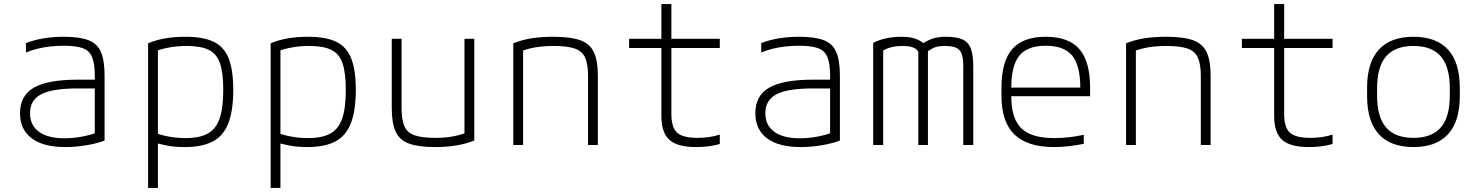

<svg xmlns="http://www.w3.org/2000/svg" viewBox="-20 -710 7240 940"><path d="M300 10Q192 10 135 -33Q78 -76 78 -156Q78 -242 146 -281Q214 -320 361 -320H466V-277H360Q236 -277 181.5 -248.5Q127 -220 127 -156Q127 -97 170.5 -65Q214 -33 296 -33Q339 -33 383.5 -41.5Q428 -50 458 -63L444 -35V-339Q444 -398 431 -430Q418 -462 385.5 -474Q353 -486 292 -486Q257 -486 226 -482.5Q195 -479 165.5 -472Q136 -465 107 -453V-499Q145 -514 191.5 -522Q238 -530 294 -530Q370 -530 413.5 -513Q457 -496 474.5 -454.5Q492 -413 492 -340V-22Q457 -8 404 1Q351 10 300 10Z M705 -498Q780 -530 888 -530Q975 -530 1026 -505.5Q1077 -481 1099.5 -424Q1122 -367 1122 -270Q1122 -169 1098 -107Q1074 -45 1022 -17.5Q970 10 884 10Q836 10 796.5 2.5Q757 -5 726 -16L738 -60Q773 -47 811 -40.5Q849 -34 888 -34Q958 -34 998 -56.5Q1038 -79 1055.5 -130.5Q1073 -182 1073 -270Q1073 -353 1057 -400Q1041 -447 1002 -466Q963 -485 894 -485Q850 -485 810.5 -478Q771 -471 737 -458L753 -489V210H705Z M1305 -498Q1380 -530 1488 -530Q1575 -530 1626 -505.5Q1677 -481 1699.5 -424Q1722 -367 1722 -270Q1722 -169 1698 -107Q1674 -45 1622 -17.5Q1570 10 1484 10Q1436 10 1396.5 2.5Q1357 -5 1326 -16L1338 -60Q1373 -47 1411 -40.5Q1449 -34 1488 -34Q1558 -34 1598 -56.5Q1638 -79 1655.5 -130.5Q1673 -182 1673 -270Q1673 -353 1657 -400Q1641 -447 1602 -466Q1563 -485 1494 -485Q1450 -485 1410.5 -478Q1371 -471 1337 -458L1353 -489V210H1305Z M2110 10Q2029 10 1982.5 -7Q1936 -24 1917 -65.5Q1898 -107 1898 -180V-520H1946V-182Q1946 -124 1960 -92Q1974 -60 2010 -47.5Q2046 -35 2110 -35Q2143 -35 2170 -38Q2197 -41 2222.5 -47.5Q2248 -54 2274 -65L2254 -34V-520H2302V-22Q2262 -6 2215 2Q2168 10 2110 10Z M2493 -498Q2535 -515 2582.5 -522.5Q2630 -530 2690 -530Q2774 -530 2821 -513Q2868 -496 2887.5 -454.5Q2907 -413 2907 -340V0H2859V-338Q2859 -396 2844.5 -428Q2830 -460 2793.5 -472.5Q2757 -485 2691 -485Q2658 -485 2629 -482Q2600 -479 2573.5 -472.5Q2547 -466 2518 -454L2541 -486V0H2493Z M3388 10Q3297 10 3257.5 -25Q3218 -60 3218 -143V-475H3060V-520H3218V-690H3267V-520H3504V-475H3267V-152Q3267 -86 3295 -60.5Q3323 -35 3395 -35Q3425 -35 3452 -39Q3479 -43 3504 -51V-5Q3476 3 3447 6.5Q3418 10 3388 10Z M3900 10Q3792 10 3735 -33Q3678 -76 3678 -156Q3678 -242 3746 -281Q3814 -320 3961 -320H4066V-277H3960Q3836 -277 3781.5 -248.5Q3727 -220 3727 -156Q3727 -97 3770.5 -65Q3814 -33 3896 -33Q3939 -33 3983.5 -41.5Q4028 -50 4058 -63L4044 -35V-339Q4044 -398 4031 -430Q4018 -462 3985.5 -474Q3953 -486 3892 -486Q3857 -486 3826 -482.5Q3795 -479 3765.5 -472Q3736 -465 3707 -453V-499Q3745 -514 3791.5 -522Q3838 -530 3894 -530Q3970 -530 4013.5 -513Q4057 -496 4074.5 -454.5Q4092 -413 4092 -340V-22Q4057 -8 4004 1Q3951 10 3900 10Z M4255 0V-500Q4284 -515 4318.5 -522.5Q4353 -530 4395 -530Q4430 -530 4455.5 -522.5Q4481 -515 4500 -499Q4530 -517 4554 -523.5Q4578 -530 4613 -530Q4663 -530 4692 -517Q4721 -504 4733 -472Q4745 -440 4745 -385V0H4696V-385Q4696 -424 4688.5 -445.5Q4681 -467 4661.5 -476Q4642 -485 4606 -485Q4580 -485 4562.5 -480Q4545 -475 4523 -459V0H4476V-454Q4476 -459 4468 -467Q4460 -475 4443 -480Q4426 -485 4397 -485Q4343 -485 4304 -463V0Z M5140 10Q5010 10 4946.5 -51.5Q4883 -113 4883 -240V-280Q4883 -409 4935.5 -469.5Q4988 -530 5100 -530Q5212 -530 5264.5 -469.5Q5317 -409 5317 -280V-239H4909V-281H5286L5269 -265V-279Q5269 -389 5229.5 -437.5Q5190 -486 5100 -486Q5010 -486 4970.5 -437.5Q4931 -389 4931 -279V-241Q4931 -167 4952.5 -121.5Q4974 -76 5020.5 -55Q5067 -34 5141 -34Q5176 -34 5213 -38Q5250 -42 5286 -50V-6Q5253 1 5215 5.5Q5177 10 5140 10Z M5493 -498Q5535 -515 5582.5 -522.5Q5630 -530 5690 -530Q5774 -530 5821 -513Q5868 -496 5887.5 -454.5Q5907 -413 5907 -340V0H5859V-338Q5859 -396 5844.5 -428Q5830 -460 5793.5 -472.5Q5757 -485 5691 -485Q5658 -485 5629 -482Q5600 -479 5573.5 -472.5Q5547 -466 5518 -454L5541 -486V0H5493Z M6388 10Q6297 10 6257.5 -25Q6218 -60 6218 -143V-475H6060V-520H6218V-690H6267V-520H6504V-475H6267V-152Q6267 -86 6295 -60.5Q6323 -35 6395 -35Q6425 -35 6452 -39Q6479 -43 6504 -51V-5Q6476 3 6447 6.5Q6418 10 6388 10Z M6900 10Q6788 10 6730.5 -53Q6673 -116 6673 -240V-280Q6673 -404 6730.5 -467Q6788 -530 6900 -530Q7012 -530 7069.5 -467Q7127 -404 7127 -280V-240Q7127 -116 7069.5 -53Q7012 10 6900 10ZM6900 -35Q6990 -35 7034 -86Q7078 -137 7078 -242V-278Q7078 -383 7034 -434Q6990 -485 6900 -485Q6810 -485 6766 -434Q6722 -383 6722 -278V-242Q6722 -137 6766 -86Q6810 -35 6900 -35Z"/></svg>

Font: M PLUS Code Latin Expanded Light
Style: Regular
Weight: 300
Width: 7
Designer: Coji Morishita
Foundry: UNDERFOREST DESIGN
Version: Version 1.002; ttfautohint (v1.8.3)